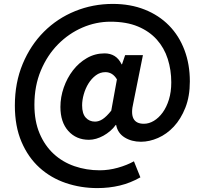

<svg xmlns="http://www.w3.org/2000/svg" viewBox="-20 -772 1047 982"><path d="M478 190Q393 190 316.5 164Q240 138 182 85.5Q124 33 90 -46.5Q56 -126 56 -232Q56 -349 96 -445Q136 -541 204.5 -609.5Q273 -678 364 -715Q455 -752 557 -752Q647 -752 720 -723Q793 -694 844.5 -641.5Q896 -589 923.5 -516Q951 -443 951 -356Q951 -279 928 -221Q905 -163 869 -124.5Q833 -86 788.5 -66.5Q744 -47 701 -47Q653 -47 617.5 -69Q582 -91 574 -133H572Q560 -116 543.5 -102Q527 -88 509 -78Q491 -68 472 -62.5Q453 -57 435 -57Q370 -57 329.5 -102Q289 -147 289 -225Q289 -275 306 -324Q323 -373 353 -412Q383 -451 424.5 -475Q466 -499 515 -499Q544 -499 566 -485.5Q588 -472 602 -443H604L620 -490H711L662 -246Q636 -139 716 -139Q742 -139 767 -154Q792 -169 812 -196.5Q832 -224 844 -263Q856 -302 856 -351Q856 -414 838 -470.5Q820 -527 782 -569.5Q744 -612 685.5 -636.5Q627 -661 545 -661Q471 -661 401.5 -631Q332 -601 277 -545.5Q222 -490 189 -411.5Q156 -333 156 -236Q156 -152 182.5 -89.5Q209 -27 254.5 15Q300 57 361 78Q422 99 490 99Q536 99 582.5 86Q629 73 665 53L698 135Q647 164 592.5 177Q538 190 478 190ZM466 -150Q486 -150 505.5 -163Q525 -176 549 -206L578 -366Q556 -403 519 -403Q492 -403 470 -386.5Q448 -370 432.5 -345Q417 -320 408.5 -290Q400 -260 400 -233Q400 -191 418.5 -170.5Q437 -150 466 -150Z"/></svg>

Font: SpoqaHanSans-Bold
Style: Regular
Weight: 700
Designer: [Spoqa Han Sans] Dong-huui Kim \uAE40 \uB3D9 \uD718   [Noto Sans] Ryoko NISHIZUKA \u897F \u585A \u6DBC \u5B50  (kana & i
Foundry: Spoqa (http://www.spoqa-han-sans.com)
Version: Version 2.000